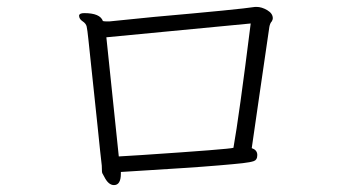

<svg xmlns="http://www.w3.org/2000/svg" viewBox="-20 -595 1040 556"><path d="M330 -92Q330 -59 310 -59Q294 -59 282 -83L276 -94Q275 -97 275 -106.5Q275 -116 274 -122Q273 -128 270 -157.5Q267 -187 262.5 -230Q258 -273 253 -320Q248 -367 243.5 -409.5Q239 -452 236 -480.5Q233 -509 231 -518Q229 -527 219 -533.5Q209 -540 209 -550Q210 -557 224 -557Q270 -557 278 -534Q283 -533 288 -533H297Q343 -538 426 -546Q675 -568 719 -575H723Q738 -575 754 -565.5Q770 -556 770 -542Q770 -538 767 -533Q762 -528 760 -517Q749 -440 731.5 -321.5Q714 -203 709 -166Q724 -161 725 -148V-145Q725 -132 715 -128.5Q705 -125 683 -122.5Q661 -120 613.5 -116Q566 -112 512.5 -108.5Q459 -105 410 -102Q361 -99 330 -97ZM288 -487 324 -142Q351 -144 390 -146Q645 -163 656 -167Q672 -256 706 -527Z"/></svg>

Font: LXGW WenKai Light
Style: Regular
Weight: 300
Designer: LXGW / Fontworks Inc.
Foundry: LXGW / Fontworks Inc.
Version: Version 1.501; October 10, 2024